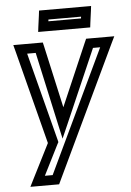

<svg xmlns="http://www.w3.org/2000/svg" viewBox="-60 -718 671 985"><g transform="rotate(-5 276.0 -225.5)"><path d="M516 -509H425H407L399 -491L260 -169L188 -492L184 -509H166H68H32L41 -475L165 7L73 189L56 223H93H187H204L212 206L536 -476L552 -509H516ZM475 -459 175 173H135L214 16L219 7L217 -2L99 -459H143L226 -81L242 -9L274 -82L438 -459H475ZM436 -590 444 -649 447 -674H422H204H179L176 -649L168 -590L165 -565H190H408H433L436 -590ZM390 -615H222L223 -624H391L390 -615Z"/></g></svg>

Font: Gamestation Text Outline
Style: Italic
Weight: 400
Designer: Jonas Hecksher
Foundry: Jonas Hecksher, Playtypeª, e-types AS
Version: Version 1.003